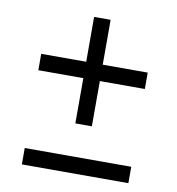

<svg xmlns="http://www.w3.org/2000/svg" viewBox="-71 -655 672 727"><g transform="rotate(10 265.0 -291.0)"><path d="M233 -180.5V-354.5H60V-417.5H233V-590H296.5V-417.5H469.5V-354.5H296.5V-180.5ZM60.5 7.5V-55.5H470V7.5Z"/></g></svg>

Font: Besley* Condensed Medium
Style: Regular
Weight: 500
Width: 3
Designer: Owen Earl
Foundry: indestructible type*
Version: Version 3.000; ttfautohint (v1.8.3)